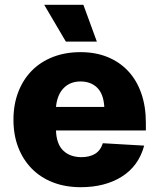

<svg xmlns="http://www.w3.org/2000/svg" viewBox="-20 -767 663 799"><path d="M316 12Q252 12 200.5 -8Q149 -28 112.5 -65Q76 -102 56 -153.5Q36 -205 36 -269Q36 -332 56 -384Q76 -436 112.5 -473Q149 -510 200.5 -530Q252 -550 315 -550Q378 -550 428 -529.5Q478 -509 513.5 -471Q549 -433 568 -378.5Q587 -324 587 -256V-224H213Q215 -167 243.5 -140Q272 -113 319 -113Q352 -113 375 -126.5Q398 -140 408 -171L580 -161Q557 -76 487 -32Q417 12 316 12ZM414 -322Q411 -376 384.5 -402Q358 -428 315 -428Q272 -428 245 -400.5Q218 -373 213 -322ZM254 -594 164 -747H327L383 -594Z"/></svg>

Font: Geist ExtBd
Style: Regular
Weight: 400
Designer: Basement.studio, Andrés Briganti, Mateo Zaragoza
Foundry: Basement.studio, Vercel, Andrés Briganti, Guido Ferreyra, Mateo Zaragoza
Version: Version 1.401